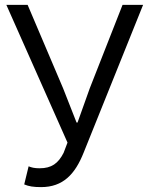

<svg xmlns="http://www.w3.org/2000/svg" viewBox="-20 -752 607 785"><path d="M148 13C238 13 287 -40 322 -128L565 -732H481L347 -391L297 -251H293L238 -391L93 -732H6L256 -169L240 -127C218 -84 191 -64 142 -64C121 -64 109 -67 97 -72L79 2C98 10 117 13 148 13Z"/></svg>

Font: Noto Sans KR DemiLight
Style: Regular
Weight: 350
Designer: Ryoko NISHIZUKA 西塚涼子 (kana, bopomofo & ideographs); Paul D. Hunt (Latin, Greek & Cyrillic); Sandoll Communications 산돌커뮤니
Foundry: Adobe
Version: Version 2.004;hotconv 1.0.118;makeotfexe 2.5.65603